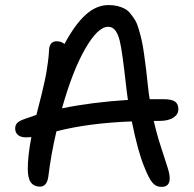

<svg xmlns="http://www.w3.org/2000/svg" viewBox="-20 -730 766 759"><path d="M83 -187Q62 -187 51 -196.5Q40 -206.1 40 -222.2Q40 -235.4 48.1 -243.9Q56.2 -252.4 75.2 -258.8Q115.2 -273.4 124 -275.9Q126 -284.2 134.3 -316.7Q142.6 -349.1 145.5 -361.1Q148.4 -373 154.8 -401.1Q161.1 -429.2 163.8 -446Q166.5 -462.9 169.7 -486.3Q172.9 -509.8 173.8 -530.8Q175.3 -566.9 204.1 -566.9Q221.7 -566.9 234.9 -556.2Q276.9 -634.3 319.1 -672.1Q361.3 -710 409.2 -710Q428.7 -710 444.6 -706.1Q460.4 -702.1 472.9 -695.6Q485.4 -689 495.8 -676Q506.3 -663.1 514.2 -650.1Q522 -637.2 528.6 -614.5Q535.2 -591.8 539.8 -572Q544.4 -552.2 549.1 -519.3Q553.7 -486.3 557.1 -459.2Q560.5 -432.1 564.9 -389.2Q568.4 -355.5 571.8 -337.9H625Q658.7 -337.9 671.9 -328.4Q685.1 -318.8 685.1 -298.8Q685.1 -277.8 665.3 -264.9Q645.5 -252 609.9 -252H587.9Q599.6 -200.2 616 -149.9Q632.3 -99.6 641.6 -70.8Q650.9 -42 650.9 -24.9Q650.9 8.8 618.2 8.8Q596.2 8.8 581.8 -8.8Q567.4 -26.4 549.8 -71.8Q525.9 -128.4 501 -250Q330.1 -243.7 203.1 -210.9Q181.6 -120.1 170.9 -30.8Q165 7.8 138.2 7.8Q114.7 7.8 102.3 -8.5Q89.8 -24.9 89.8 -63Q89.8 -113.8 104 -188Q100.6 -188 93.5 -187.5Q86.4 -187 83 -187ZM407.2 -624Q366.7 -624 316.7 -536.9Q266.6 -449.7 225.1 -301.8Q345.2 -326.2 485.8 -335Q482.9 -352.1 479 -386.2Q462.9 -532.2 453.1 -569.8Q441.4 -615.7 418 -622.6Q413.1 -624 407.2 -624Z"/></svg>

Font: Shantell Sans Normal
Style: Regular
Weight: 400
Designer: Stephen Nixon, Anya Danilova, Shantell Martin
Foundry: Arrow Type
Version: Version 1.006;[559af2be0]